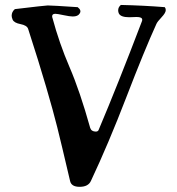

<svg xmlns="http://www.w3.org/2000/svg" viewBox="-20 -759 706 764"><path d="M258.8 -39.1Q222.7 -193.4 207.5 -253.9Q192.4 -314.5 163.6 -413.1Q134.8 -511.7 91.8 -644.5Q86.9 -658.2 61.5 -663.1Q36.1 -668 30.3 -680.7Q26.4 -690.4 26.4 -696.3Q26.4 -711.9 39.1 -722.7Q161.1 -737.3 169.9 -737.3Q187.5 -737.3 289.1 -730.5Q305.7 -717.8 296.9 -705.1Q290 -693.4 269.5 -693.4Q257.8 -693.4 232.9 -698.7Q208 -704.1 200.2 -704.1Q187.5 -704.1 187.5 -694.3Q187.5 -690.4 188.5 -688.5Q215.8 -586.9 256.8 -491.7Q297.9 -396.5 338.9 -250Q343.8 -235.4 361.3 -235.4Q369.1 -235.4 372.1 -241.2Q448.2 -420.9 544.9 -674.8Q545.9 -676.8 545.9 -680.7Q545.9 -691.4 523.4 -691.4Q519.5 -691.4 509.3 -690.9Q499 -690.4 494.1 -690.4Q460.9 -690.4 453.1 -705.1Q450.2 -710.9 450.2 -717.8Q450.2 -730.5 460.9 -739.3Q550.8 -737.3 635.7 -730.5Q639.6 -725.6 639.6 -718.8Q639.6 -708 623 -690.4Q606.4 -672.9 602.5 -664.1Q553.7 -556.6 482.9 -372.6Q412.1 -188.5 341.8 -39.1Q331.1 -15.6 296.9 -15.6Q263.7 -15.6 258.8 -39.1Z"/></svg>

Font: LPEducational
Style: Medium
Weight: 500
Designer: Based on Essays1743, by John Stracke, which says:

Based on the typeface in a 1743 English translation of the essays of 
Version: Version 001.204